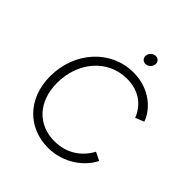

<svg xmlns="http://www.w3.org/2000/svg" viewBox="-248 -1113 1297 1297"><g transform="rotate(45 400.0 -465.0)"><path d="M418 12C569 12 683 -80 726 -170L667 -199C619 -109 532 -50 418 -50C259 -50 152 -165 152 -342C152 -539 282 -696 467 -696C580 -696 657 -638 692 -548L754 -573C724 -662 622 -757 468 -757C251 -757 87 -572 87 -341C87 -121 235 12 418 12ZM446 -898C442 -874 459 -854 484 -854C508 -854 530 -874 533 -898C537 -922 520 -942 496 -942C471 -942 449 -922 446 -898Z"/></g></svg>

Font: Mluvka Light
Style: Italic
Weight: 300
Italic angle: -8°
Designer: Modified by Jiří Krblich, Original typeface by Gumpita Rahayu
Foundry: Gumpita Rahayu & Jiří Krblich
Version: Version 2.000;Glyphs 3.1.1 (3134)